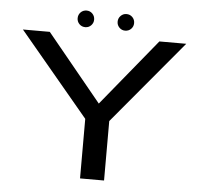

<svg xmlns="http://www.w3.org/2000/svg" viewBox="-54 -847 949 904"><g transform="rotate(5 420.0 -395.0)"><path d="M357 0H470.5V-281L800 -675H673L414.5 -359H414L155 -675H28L357 -281.5ZM319.5 -711.5Q335.5 -711.5 346.8 -723Q358 -734.5 358 -750.5Q358 -767 346.8 -778.5Q335.5 -790 319.5 -790Q302.5 -790 291.2 -778.5Q280 -767 280 -750.5Q280 -734.5 291.2 -723Q302.5 -711.5 319.5 -711.5ZM507.5 -711.5Q524.5 -711.5 535.8 -723Q547 -734.5 547 -750.5Q547 -767 535.8 -778.5Q524.5 -790 507.5 -790Q492 -790 480.5 -778.5Q469 -767 469 -750.5Q469 -734.5 480.2 -723Q491.5 -711.5 507.5 -711.5Z"/></g></svg>

Font: Anybody Expanded
Style: Regular
Weight: 400
Width: 7
Version: Version 1.113;gftools[0.9.25]